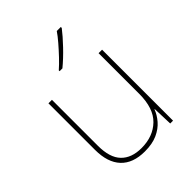

<svg xmlns="http://www.w3.org/2000/svg" viewBox="-219 -883 1010 1010"><g transform="rotate(-45 286.5 -378.0)"><path d="M481 -528V0H460L456 -111H454Q443 -81 419 -53Q395 -25 356.5 -7.5Q318 10 262 10Q174 10 128 -39Q82 -88 82 -182V-528H108V-186Q108 -98 148 -56.5Q188 -15 262 -15Q348 -15 401.5 -66.5Q455 -118 455 -226V-528ZM412 -759Q386 -725 345 -682Q304 -639 264 -606H243V-612Q266 -632 292.5 -660Q319 -688 343.5 -716.5Q368 -745 382 -766H412Z"/></g></svg>

Font: Noto Sans Sinhala UI Thin
Style: Regular
Weight: 100
Designer: Jelle Bosma - Monotype Design Team
Foundry: Monotype Imaging Inc.
Version: Version 2.006; ttfautohint (v1.8.4.7-5d5b)